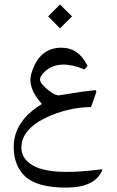

<svg xmlns="http://www.w3.org/2000/svg" viewBox="-20 -603 522 859"><path d="M248.5 -583 302.2 -529.8 248.5 -476.1 195.3 -529.8ZM41.5 57.1Q40 -60.5 167.5 -137.7Q102.1 -210.9 119.6 -271.5Q153.3 -389.6 255.4 -389.6Q332.5 -389.2 371.6 -308.1Q371.6 -308.1 358.4 -292.5Q302.2 -314.9 261.7 -314Q216.3 -313 185.5 -287.1Q157.7 -262.7 159.2 -245.6Q160.2 -227.5 201.2 -195.8Q228.5 -174.3 245.6 -176.8Q297.4 -184.6 349.1 -192.9L400.4 -199.2Q409.2 -200.2 410.2 -196.8Q411.6 -192.9 409.7 -187.5L387.2 -124Q278.3 -122.6 178.2 -72.8Q77.6 -22 75.7 55.7Q74.7 106.9 127 137.2Q177.2 166.5 280.8 166Q339.8 166 419.9 156.2Q435.5 154.8 437.5 154.3Q438.5 156.2 435.5 163.1Q400.9 236.3 276.9 236.3Q146 236.3 92.3 186Q42 138.7 41.5 57.1Z"/></svg>

Font: Parastoo Print
Style: Print
Weight: 400
Foundry: Saber Rastikerdar (saber.rastikerdar@gmail.com)
Version: Version 1.0.0-alpha5